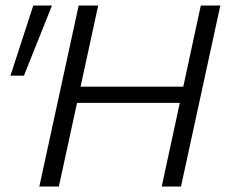

<svg xmlns="http://www.w3.org/2000/svg" viewBox="-20 -678 836 698"><path d="M568 0 710 -658H781L638 0ZM123 0 266 -658H337L194 0ZM212 -304 225 -363H695L682 -304ZM67 -403H18L101 -658H169Z"/></svg>

Font: Ysabeau
Style: Italic
Weight: 400
Italic angle: -12°
Designer: Christian Thalmann (Catharsis Fonts)
Version: Version 2.000;gftools[0.9.27.dev2+g8671c4b]